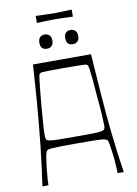

<svg xmlns="http://www.w3.org/2000/svg" viewBox="-103 -1038 787 1104"><g transform="rotate(-10 290.5 -486.0)"><path d="M53 0Q70 -116 82.5 -232Q95 -348 104.5 -465.5Q114 -583 121 -700H460Q468 -583 476.5 -465.5Q485 -348 497.5 -232Q510 -116 528 0H492Q492 -8 490.5 -39Q489 -70 485 -105Q481 -138 476.5 -165Q472 -192 467 -197Q463 -200 457.5 -202.5Q452 -205 435.5 -206.5Q419 -208 385 -208.5Q351 -209 290 -209Q230 -209 196 -208.5Q162 -208 145 -206.5Q128 -205 122.5 -202.5Q117 -200 114 -197Q109 -192 104.5 -165Q100 -138 96 -105Q92 -70 90 -39Q88 -8 88 0ZM290 -249Q351 -249 385.5 -249.5Q420 -250 437 -252.5Q454 -255 458.5 -261Q463 -267 464 -278Q464 -298 461.5 -343Q459 -388 452 -460Q447 -524 443.5 -560.5Q440 -597 437.5 -613.5Q435 -630 433.5 -635Q432 -640 429 -642Q426 -646 416.5 -647Q407 -648 379 -648.5Q351 -649 290 -649Q230 -649 202 -648.5Q174 -648 165 -647Q156 -646 152 -642Q149 -640 147.5 -635Q146 -630 143.5 -613.5Q141 -597 137.5 -560.5Q134 -524 128 -460Q122 -388 119 -343Q116 -298 117 -278Q117 -267 122 -261Q127 -255 143.5 -252.5Q160 -250 195 -249.5Q230 -249 290 -249ZM217 -775Q179 -775 179 -816Q179 -837 189 -847.5Q199 -858 217 -858Q234 -858 244.5 -847.5Q255 -837 255 -816Q255 -796 244.5 -785.5Q234 -775 217 -775ZM368 -775Q330 -775 330 -816Q330 -837 340 -847.5Q350 -858 368 -858Q385 -858 395.5 -847.5Q406 -837 406 -816Q406 -796 395.5 -785.5Q385 -775 368 -775ZM185 -931V-972Q209 -971 227 -970.5Q245 -970 260 -969.5Q275 -969 289 -969Q304 -969 319 -969.5Q334 -970 352.5 -970.5Q371 -971 395 -972V-931Q371 -932 352.5 -932.5Q334 -933 318.5 -933.5Q303 -934 288 -934Q274 -934 259.5 -933.5Q245 -933 227 -932.5Q209 -932 185 -931Z"/></g></svg>

Font: Ojuju Light
Style: Regular
Weight: 300
Designer: Chisaokwu Joboson, Mirko Velimirovic
Foundry: Udi Foundry
Version: Version 1.000